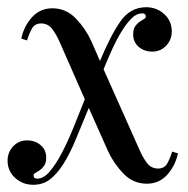

<svg xmlns="http://www.w3.org/2000/svg" viewBox="-20 -496 520 532"><path d="M257 -327Q286 -397 313.5 -436.5Q341 -476 385 -476Q414 -476 435 -457Q456 -438 456 -409Q456 -386 440.5 -369.5Q425 -353 402 -353Q380 -353 364.5 -366Q349 -379 349 -401Q349 -415 354.5 -423Q360 -431 366.5 -435.5Q373 -440 378.5 -443Q384 -446 384 -450Q384 -459 374 -459Q359 -459 345.5 -446Q332 -433 318.5 -411.5Q305 -390 292 -362Q279 -334 267 -304L366 -82Q374 -63 386 -46Q398 -29 418 -29Q436 -29 444 -44Q452 -59 457 -76L473 -71Q466 -37 443.5 -12Q421 13 387 13Q349 13 322 -15Q295 -43 279 -78L226 -197Q206 -148 189.5 -108.5Q173 -69 155.5 -41.5Q138 -14 118.5 1Q99 16 72 16Q43 16 22 -3Q1 -22 1 -51Q1 -74 16.5 -90.5Q32 -107 55 -107Q77 -107 92.5 -94Q108 -81 108 -59Q108 -45 102.5 -37Q97 -29 90.5 -24.5Q84 -20 78.5 -17Q73 -14 73 -10Q73 -1 83 -1Q101 -1 118 -21Q135 -41 151.5 -72.5Q168 -104 184 -143.5Q200 -183 215 -221L146 -378Q138 -397 126 -414Q114 -431 94 -431Q76 -431 68 -416Q60 -401 55 -384L39 -389Q46 -423 68.5 -448Q91 -473 125 -473Q163 -473 190 -445Q217 -417 233 -382Z"/></svg>

Font: Elsie
Style: Regular
Weight: 400
Designer: Alejandro Inler
Foundry: Alejandro Inler
Version: 1.001